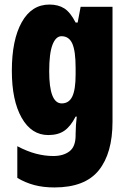

<svg xmlns="http://www.w3.org/2000/svg" viewBox="-20 -583 564 843"><path d="M197 -563Q236 -563 262.5 -546Q289 -529 312 -484H321L334 -553H474V-49Q474 90 413.5 165Q353 240 219 240Q170 240 130.5 229.5Q91 219 56 198V59Q100 82 138.5 92Q177 102 214 102Q258 102 285 81.5Q312 61 312 11V5Q312 -12 313.5 -34Q315 -56 317 -71H312Q290 -28 262.5 -9Q235 10 192 10Q118 10 75 -66Q32 -142 32 -272Q32 -408 75.5 -485.5Q119 -563 197 -563ZM250 -424Q225 -424 210.5 -386.5Q196 -349 196 -270Q196 -129 251 -129Q283 -129 297.5 -159.5Q312 -190 312 -256V-285Q312 -359 297.5 -391.5Q283 -424 250 -424Z"/></svg>

Font: Noto Sans ExtraCondensed Black
Style: Regular
Weight: 900
Width: 2
Designer: Monotype Design Team
Foundry: Monotype Imaging Inc.
Version: Version 2.013; ttfautohint (v1.8.4.7-5d5b)